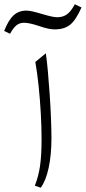

<svg xmlns="http://www.w3.org/2000/svg" viewBox="-124 -873 403 902"><path d="M0.5 -823.2Q10.7 -823.2 26.6 -819.8Q42.5 -816.4 72.3 -807.6Q102.5 -798.8 118.4 -795.4Q134.3 -792 144.5 -792Q171.9 -792 190.7 -805.7Q209.5 -819.3 227.5 -853L258.8 -837.9Q232.9 -779.3 205.8 -757.1Q178.7 -734.9 132.8 -734.9Q119.1 -734.9 101.8 -738.5Q84.5 -742.2 58.6 -751Q13.7 -766.1 -11.2 -766.1Q-31.7 -766.1 -46.6 -754.2Q-61.5 -742.2 -76.7 -714.4L-104.5 -727.5Q-84 -779.3 -59.8 -801.3Q-35.6 -823.2 0.5 -823.2ZM91.3 -622.6Q96.2 -589.8 100.8 -539.1Q105.5 -488.3 109.4 -430.4Q113.3 -372.6 115.5 -318.1Q117.7 -263.7 117.7 -223.6Q117.7 -145.5 104.7 -85Q91.8 -24.4 67.4 8.8L39.6 -0.5Q56.6 -43 64 -92.8Q71.3 -142.6 71.3 -220.2Q71.3 -278.3 67.6 -341.8Q64 -405.3 57.6 -467.3Q51.3 -529.3 42 -582Z"/></svg>

Font: Pinar-DS3-FD Light
Style: Regular
Weight: 300
Designer: Amin Abedi
Version: Version 3.000